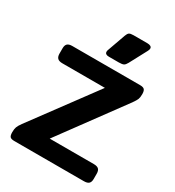

<svg xmlns="http://www.w3.org/2000/svg" viewBox="-216 -1048 1067 1173"><g transform="rotate(30 318.0 -462.0)"><path d="M284 -755Q284 -762 287 -769L332 -895Q338 -912 346.5 -918Q355 -924 377 -924H474Q489 -924 497.5 -919Q506 -914 506 -904Q506 -896 500 -885L435 -763Q426 -746 416 -740.5Q406 -735 382 -735H312Q284 -735 284 -755ZM31 -41Q31 -63 36 -77Q41 -91 57 -113L386 -558H86Q62 -558 51.5 -568.5Q41 -579 41 -601V-638Q41 -660 51.5 -670Q62 -680 86 -680H564Q587 -680 595 -670.5Q603 -661 603 -639Q603 -616 598 -603Q593 -590 576 -566L249 -121H560Q584 -121 594.5 -111Q605 -101 605 -78V-42Q605 -20 594.5 -10Q584 0 560 0H69Q46 0 38.5 -9Q31 -18 31 -41Z"/></g></svg>

Font: Mitr Medium
Style: Regular
Weight: 500
Designer: Thanarat Vachiruckul
Foundry: Cadson Demak
Version: Version 1.002